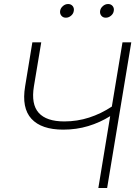

<svg xmlns="http://www.w3.org/2000/svg" viewBox="-20 -939 677 959"><path d="M295.9 -291.5Q187 -291.5 137.2 -345.5Q87.4 -399.4 105.5 -507.8L141.6 -727.5H186L149.4 -507.8Q134.8 -418.5 173.3 -375.5Q211.9 -332.5 301.3 -332.5Q365.7 -332.5 425.3 -351.8Q484.9 -371.1 538.6 -406.7L591.8 -727.5H635.7L515.1 0H471.2L530.3 -358.9Q479.5 -327.1 420.7 -309.3Q361.8 -291.5 295.9 -291.5ZM508.3 -850.6Q494.1 -850.6 486.1 -860.6Q478 -870.6 480 -884.8Q482.4 -898.9 494.1 -908.9Q505.9 -918.9 520 -918.9Q534.2 -918.9 542.5 -908.9Q550.8 -898.9 548.3 -884.8Q546.4 -870.6 534.4 -860.6Q522.5 -850.6 508.3 -850.6ZM309.1 -850.6Q294.9 -850.6 286.6 -860.6Q278.3 -870.6 280.3 -884.8Q282.7 -898.9 294.4 -908.9Q306.2 -918.9 320.3 -918.9Q334.5 -918.9 342.8 -908.9Q351.1 -898.9 348.6 -884.8Q346.7 -870.6 335 -860.6Q323.2 -850.6 309.1 -850.6Z"/></svg>

Font: Inter Display ExtraLight
Style: Italic
Weight: 200
Italic angle: -9.39999°
Designer: Rasmus Andersson
Foundry: rsms
Version: Version 4.000;git-a52131595